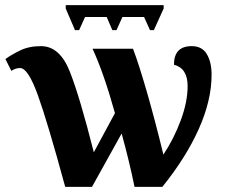

<svg xmlns="http://www.w3.org/2000/svg" viewBox="-20 -725 876 745"><path d="M233 0H337L452 -207Q483 -94 502 0H610Q702 -114 751.5 -225Q801 -336 801 -435Q801 -484 782.5 -515Q764 -546 724 -546Q655 -546 655 -474Q708 -460 708 -391Q708 -330 681.5 -258.5Q655 -187 614 -125Q582 -257 550 -368Q518 -479 496 -536H339Q383 -441 426 -286L344 -134Q290 -348 251 -447Q212 -546 139 -546Q92 -546 57.5 -529Q23 -512 1 -496L24 -450Q30 -454 38.5 -457.5Q47 -461 58 -461Q89 -461 127 -355.5Q165 -250 233 0ZM271 -608 235 -692V-705H615V-692L577 -608H562L539 -659H455L432 -608H416L394 -659H310L287 -608Z"/></svg>

Font: Noto Serif SemiCondensed Extra
Style: Regular
Weight: 800
Width: 4
Designer: Monotype Design Team
Foundry: Monotype Imaging Inc.
Version: Version 1.002